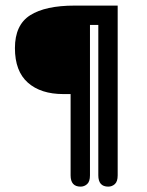

<svg xmlns="http://www.w3.org/2000/svg" viewBox="-20 -656 534 697"><path d="M336.9 -565.4H306.6V-19.5Q306.6 2.9 296.4 12.2Q286.1 21.5 272.5 21.5Q236.3 21.5 236.3 -19.5V-314.5H210Q127.9 -314.5 81.1 -356Q34.2 -397.5 34.2 -481.4Q34.2 -565.4 89.4 -600.6Q144.5 -635.7 251 -635.7H407.2V-19.5Q407.2 2.9 397 12.2Q386.7 21.5 373 21.5Q336.9 21.5 336.9 -19.5Z"/></svg>

Font: Jura
Style: DemiBold
Weight: 600
Version: Version 2.5